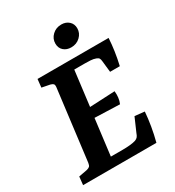

<svg xmlns="http://www.w3.org/2000/svg" viewBox="-180 -853 870 957"><g transform="rotate(-30 255.0 -374.0)"><path d="M414 -422 407 -487Q406 -498 402.5 -504Q399 -510 388 -514Q375 -519 358 -520Q341 -521 325 -521H265L240 -320L385 -327Q387 -309 385 -291Q383 -273 376 -257L232 -262L206 -54H273Q296 -54 316 -56Q336 -58 349 -62Q360 -66 365.5 -73Q371 -80 375 -92L409 -170L465 -164Q462 -125 455 -83.5Q448 -42 437 0H15L20 -47L68 -56Q80 -59 85.5 -64Q91 -69 93 -83L144 -491Q145 -504 140 -508.5Q135 -513 124 -516L78 -525L83 -572H492Q490 -536 484.5 -498.5Q479 -461 470 -422ZM308 -624Q282 -624 265 -639Q248 -654 248 -680Q248 -708 269 -728Q290 -748 321 -748Q347 -748 364 -732.5Q381 -717 381 -692Q381 -664 360 -644Q339 -624 308 -624Z"/></g></svg>

Font: Rasa SemiBold
Style: Italic
Weight: 600
Italic angle: -7.10001°
Designer: Anna Giedrys (Yrsa+Rasa design), David Brezina (Yrsa art-direction, Rasa art-direction, design)
Foundry: Rosetta Type Foundry
Version: Version 2.004